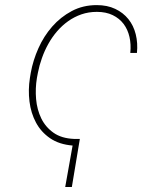

<svg xmlns="http://www.w3.org/2000/svg" viewBox="-20 -558 627 749"><path d="M260.3 171.4H234.4L263.2 9.8Q210.4 5.4 175.3 -18.8Q140.1 -43 120.4 -79.8Q100.6 -116.7 95 -162.1Q89.4 -207.5 96.7 -253.9L100.1 -274.4Q108.9 -322.8 129.9 -369.9Q150.9 -417 183.6 -454.3Q216.3 -491.7 260 -514.9Q303.7 -538.1 357.4 -538.1Q398.4 -538.1 429.4 -523.4Q460.4 -508.8 480.7 -483.6Q501 -458.5 509.5 -424.3Q518.1 -390.1 514.2 -351.6H488.3Q491.7 -384.8 485.1 -413.8Q478.5 -442.9 462.2 -464.6Q445.8 -486.3 419.7 -499Q393.6 -511.7 357.9 -511.7Q325.7 -511.7 297.6 -502Q269.5 -492.2 245.8 -475.3Q222.2 -458.5 202.6 -435.8Q183.1 -413.1 168.5 -386.7Q153.8 -360.4 143.6 -331.5Q133.3 -302.7 127.9 -274.4L124 -253.9Q117.2 -212.9 120.8 -171.4Q124.5 -129.9 141.1 -95.9Q157.7 -62 189 -40Q220.2 -18.1 268.6 -16.1H291.5Z"/></svg>

Font: Roboto Mono Thin
Style: Italic
Weight: 250
Designer: Google
Version: Version 2.000985; 2015; ttfautohint (v1.3)